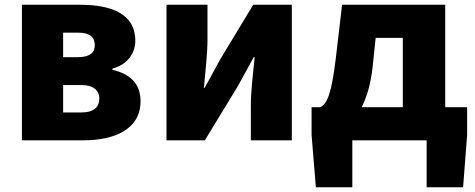

<svg xmlns="http://www.w3.org/2000/svg" viewBox="-20 -589 1993 806"><path d="M72 0H331C460 0 570 -46 570 -164C570 -240 524 -279 452 -296V-301C521 -320 548 -371 548 -418C548 -533 444 -569 316 -569H72ZM245 -349V-452H307C358 -452 378 -432 378 -399C378 -368 357 -349 307 -349ZM245 -117V-232H321C375 -232 397 -207 397 -176C397 -142 377 -117 322 -117Z M679 0H840L980 -230C998 -262 1026 -315 1045 -349H1049C1042 -279 1033 -204 1033 -148V0H1205V-569H1043L904 -339C887 -306 857 -254 839 -220H836C842 -289 851 -365 851 -421V-569H679Z M1544 -306 1557 -430H1671V-139H1498C1520 -181 1536 -236 1544 -306ZM1459 0H1771V197H1924L1941 -22V-139H1849V-569H1416L1390 -347C1371 -188 1352 -154 1325 -139H1288V-22L1306 197H1459Z"/></svg>

Font: Source Han Sans HK Heavy
Style: Regular
Weight: 900
Designer: Ryoko NISHIZUKA 西塚涼子 (kana, bopomofo & ideographs); Paul D. Hunt (Latin, Greek & Cyrillic); Sandoll Communications 산돌커뮤니
Foundry: Adobe
Version: Version 2.000;hotconv 1.0.107;makeotfexe 2.5.65593